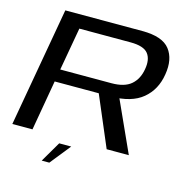

<svg xmlns="http://www.w3.org/2000/svg" viewBox="-118 -787 1018 1050"><g transform="rotate(15 391.0 -261.5)"><path d="M4 0H118L167.5 -284.5H485Q602 -284.5 665 -336.8Q728 -389 742 -478.5Q757 -567.5 715.2 -621.2Q673.5 -675 559 -675H123ZM538 0H663.5L516.5 -324L401.5 -321ZM180 -355.5 223 -598.5H512.5Q587.5 -598.5 612.8 -566.5Q638 -534.5 627.5 -477Q618 -420 580.8 -387.8Q543.5 -355.5 469.5 -355.5ZM211 152H254L347 36H279Z"/></g></svg>

Font: Anybody Expanded
Style: Italic
Weight: 400
Width: 7
Italic angle: -10°
Version: Version 1.113;gftools[0.9.25]